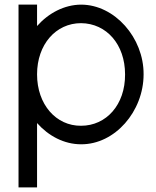

<svg xmlns="http://www.w3.org/2000/svg" viewBox="-20 -603 675 829"><path d="M140 -490.6C189.6 -546.5 257.5 -582.5 330 -583C475 -583 601 -440 600 -282C600 -122 476 21 330 20C257.2 20 189.4 -15.8 140 -71.7V166V206H60V166V-282V-543V-583H140V-543ZM140 -282C140 -152 222 -59 330 -60C439 -60 521 -151 520 -282C520 -411 440 -502 330 -503C221 -503 140 -411 140 -282Z"/></svg>

Font: Nordica Plus
Style: NordicaClassicLight
Weight: 300
Version: Version 1.01